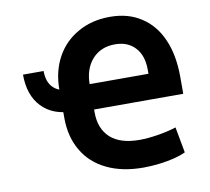

<svg xmlns="http://www.w3.org/2000/svg" viewBox="-82 -829 1018 932"><g transform="rotate(-10 427.5 -362.5)"><path d="M53.7 -534.2Q79.1 -534.2 155.3 -534.2Q155.3 -481.4 182.6 -453.1Q210 -424.8 258.8 -424.8Q258.8 -388.7 258.8 -317.4Q163.1 -317.4 108.4 -375Q53.7 -432.6 53.7 -534.2ZM551.8 11.7Q446.3 11.7 371.1 -25.4Q295.9 -61.5 255.9 -129.9Q214.8 -198.2 214.8 -293Q214.8 -337.9 214.8 -429.7Q214.8 -521.5 252.9 -590.8Q291 -660.2 359.4 -698.2Q427.7 -737.3 517.6 -737.3Q607.4 -737.3 670.9 -695.3Q735.4 -654.3 769.5 -576.2Q803.7 -499 803.7 -389.6Q803.7 -362.3 803.7 -307.6Q684.6 -307.6 328.1 -307.6Q328.1 -338.9 328.1 -432.6Q409.2 -432.6 654.3 -432.6Q654.3 -437.5 654.3 -452.1Q654.3 -522.5 618.2 -561.5Q582 -601.6 518.6 -601.6Q448.2 -601.6 406.2 -554.7Q364.3 -507.8 364.3 -429.7Q364.3 -383.8 364.3 -293Q364.3 -212.9 413.1 -168Q461.9 -124 556.6 -124Q595.7 -124 645.5 -131.8Q695.3 -139.6 738.3 -153.3Q746.1 -111.3 761.7 -26.4Q740.2 -15.6 706.1 -6.8Q670.9 2 630.9 6.8Q590.8 11.7 551.8 11.7Z"/></g></svg>

Font: DeepSea
Style: Bold
Weight: 700
Designer: Stem
Version: Version 3.019;git-0a5106e0b